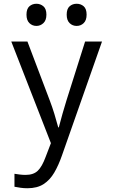

<svg xmlns="http://www.w3.org/2000/svg" viewBox="-20 -757 603 1022"><path d="M126 245Q107 245 89.5 242.5Q72 240 57 237V168Q69 170 85 172Q101 174 116 174Q158 174 181 152Q204 130 223 78L251 5L40 -536H126L245 -222Q258 -188 269.5 -150.5Q281 -113 290 -79H293Q302 -113 313 -152.5Q324 -192 334 -223L433 -536H523L310 70Q292 122 269 161.5Q246 201 212 223Q178 245 126 245ZM388 -619Q366 -619 350.5 -634Q335 -649 335 -679Q335 -710 350.5 -723.5Q366 -737 388 -737Q410 -737 425.5 -723.5Q441 -710 441 -679Q441 -649 425.5 -634Q410 -619 388 -619ZM174 -619Q152 -619 136.5 -634Q121 -649 121 -679Q121 -710 136.5 -723.5Q152 -737 174 -737Q195 -737 211 -723.5Q227 -710 227 -679Q227 -649 211 -634Q195 -619 174 -619Z"/></svg>

Font: Noto Sans Mono SemiCondensed
Style: Regular
Weight: 400
Width: 4
Designer: Monotype Design Team
Foundry: Monotype Imaging Inc.
Version: Version 2.014